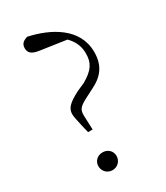

<svg xmlns="http://www.w3.org/2000/svg" viewBox="-189 -824 792 917"><g transform="rotate(-30 207.5 -366.0)"><path d="M153 12C182 12 203 -11 203 -38C203 -65 182 -86 153 -86C124 -86 103 -65 103 -38C103 -11 124 12 153 12ZM359 -521C359 -654 233 -719 118 -744C94 -737 80 -726 80 -702C80 -680 91 -663 134 -657L312 -631L196 -694C281 -647 321 -602 321 -535C321 -483 302 -453 242 -418L199 -399C140 -369 119 -348 119 -316C119 -298 125 -281 132 -245L142 -204H167L164 -281C163 -317 174 -328 223 -353L260 -372C327 -404 359 -448 359 -521Z"/></g></svg>

Font: Source Han Serif TW VF
Style: Regular
Weight: 250
Designer: Ryoko NISHIZUKA 西塚涼子 (kana & ideographs); Frank Grießhammer (Latin, Greek & Cyrillic); Wenlong ZHANG 张文龙 (bopomofo); San
Foundry: Adobe
Version: Version 2.002;hotconv 1.1.0;makeotfexe 2.6.0